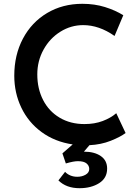

<svg xmlns="http://www.w3.org/2000/svg" viewBox="-20 -756 735 1009"><path d="M543 130Q543 180 501 206.5Q459 233 398 233Q328 233 287 192L322 147Q333 159 349.5 166Q366 173 386 173Q411 173 430 162Q449 151 449 132Q449 115 435 103Q421 91 389 91Q367 91 326 103L308 50L362 3Q268 -11 198.5 -62Q129 -113 92 -190.5Q55 -268 55 -358Q55 -467 100.5 -553Q146 -639 227.5 -687.5Q309 -736 413 -736Q477 -736 531.5 -719Q586 -702 628 -676L582 -567Q501 -624 417 -624Q353 -624 297.5 -589.5Q242 -555 209 -495.5Q176 -436 176 -365Q176 -290 206.5 -230.5Q237 -171 293.5 -137.5Q350 -104 424 -104Q477 -104 519.5 -120Q562 -136 591 -161L640 -57Q612 -36 561.5 -16Q511 4 450 7L421 41Q476 41 509.5 64Q543 87 543 130Z"/></svg>

Font: Josefin Sans SemiBold
Style: Regular
Weight: 600
Designer: Santiago Orozco
Foundry: Typemade
Version: Version 2.000